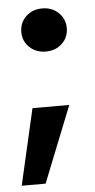

<svg xmlns="http://www.w3.org/2000/svg" viewBox="-49 -538 351 707"><g transform="rotate(-5 126.0 -185.0)"><path d="M66.9 -144.7H202.8L90.8 136.4H2.5ZM50.3 -427.3Q50.3 -461.9 74.1 -484.7Q98 -507.5 134.6 -507.5Q170.7 -507.5 194.6 -484.4Q218.4 -461.4 218.4 -427.3Q218.4 -393.7 194.6 -370.9Q170.7 -348.1 134.6 -348.1Q98 -348.1 74.1 -370.9Q50.3 -393.7 50.3 -427.3Z"/></g></svg>

Font: AF Albert Sans Medium
Style: Regular
Weight: 500
Designer: Andreas Rasmussen
Foundry: a.Foundry
Version: Version 1.300;Glyphs 3.2 (3231)